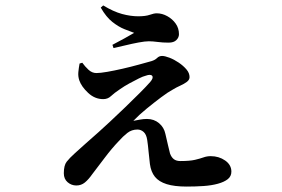

<svg xmlns="http://www.w3.org/2000/svg" viewBox="-20 -636 1040 707"><path d="M667 51Q622 51 593.5 42Q565 33 550.5 15Q536 -3 532 -32Q529 -56 527 -78.5Q525 -101 522 -121Q519 -141 509 -150Q499 -159 486 -159Q465 -159 449 -146.5Q433 -134 417 -116Q392 -90 366 -55.5Q340 -21 320 5Q306 25 292.5 36Q279 47 261 47Q243 47 229 35Q215 23 215 2Q215 -27 225.5 -40.5Q236 -54 256 -72Q272 -87 295.5 -107.5Q319 -128 343 -149.5Q367 -171 384 -187Q412 -213 441 -241Q470 -269 494.5 -293.5Q519 -318 533 -334Q546 -349 540.5 -356.5Q535 -364 516 -357Q507 -355 491 -347Q475 -339 456.5 -329Q438 -319 421 -307Q400 -293 388.5 -282Q377 -271 360 -271Q329 -271 304.5 -294Q280 -317 272 -340Q267 -355 268.5 -370.5Q270 -386 273 -402L283 -405Q293 -391 306 -379Q319 -367 335 -367Q349 -367 375 -371.5Q401 -376 431.5 -383Q462 -390 491 -398Q520 -406 538 -411Q551 -415 558.5 -422.5Q566 -430 577 -430Q587 -430 604 -423.5Q621 -417 638 -405.5Q655 -394 666.5 -380.5Q678 -367 678 -352Q678 -342 668 -334.5Q658 -327 643.5 -320.5Q629 -314 616 -306Q599 -297 573 -277.5Q547 -258 519.5 -235.5Q492 -213 471 -191Q482 -193 495 -195.5Q508 -198 521 -198Q547 -198 565.5 -182.5Q584 -167 589 -143Q593 -124 598.5 -102Q604 -80 606 -71Q611 -57 620 -50Q629 -43 644 -43Q679 -43 698 -47.5Q717 -52 729.5 -56.5Q742 -61 756 -61Q786 -61 809 -45Q832 -29 832 -4Q832 13 819 23.5Q806 34 782.5 40.5Q759 47 729.5 49Q700 51 667 51ZM394 -471Q417 -483 438 -494.5Q459 -506 474 -515Q460 -520 438.5 -528.5Q417 -537 394 -555Q371 -573 351 -608L360 -616Q398 -593 429.5 -584.5Q461 -576 489 -576Q516 -576 531.5 -581.5Q547 -587 557 -587Q577 -587 596 -576.5Q615 -566 627 -549Q639 -532 639 -510Q639 -498 629.5 -488.5Q620 -479 601 -479Q579 -479 560.5 -481.5Q542 -484 528 -484Q514 -484 490 -479.5Q466 -475 441.5 -469Q417 -463 398 -459Z"/></svg>

Font: Noto Serif JP ExtraLight
Style: Bold
Weight: 700
Version: Version 2.003-H1;hotconv 1.1.1;makeotfexe 2.6.0